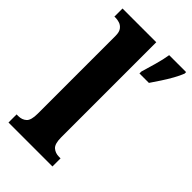

<svg xmlns="http://www.w3.org/2000/svg" viewBox="-233 -833 905 905"><g transform="rotate(45 220.0 -380.0)"><path d="M16 0V-54H27Q52 -54 68 -68.5Q84 -83 84 -126V-646Q84 -672 73.5 -685Q63 -698 49 -702Q35 -706 27 -706H16V-760H241V-126Q241 -83 257.5 -68.5Q274 -54 299 -54H309V0ZM289 -613Q298 -643 310 -685Q322 -727 327 -760H440V-750Q432 -729 417 -702Q402 -675 384.5 -648.5Q367 -622 352 -600H289Z"/></g></svg>

Font: Noto Serif Lao Condensed ExtraBold
Style: Regular
Weight: 800
Width: 3
Designer: Monotype Design Team
Foundry: Monotype Imaging Inc.
Version: Version 2.003; ttfautohint (v1.8.4.7-5d5b)